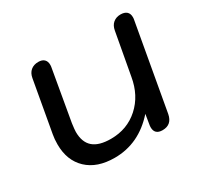

<svg xmlns="http://www.w3.org/2000/svg" viewBox="-113 -648 847 807"><g transform="rotate(-30 310.5 -245.0)"><path d="M51 -159Q51 -185 55 -206L99 -453Q103 -476 117.5 -488Q132 -500 154 -500Q173 -500 182.5 -490.5Q192 -481 192 -465Q192 -457 191 -453L148 -206Q144 -176 144 -166Q144 -116 172 -91.5Q200 -67 258 -67Q337 -67 392.5 -117Q448 -167 462 -250L499 -453Q503 -476 517.5 -488Q532 -500 553 -500Q572 -500 582.5 -491Q593 -482 593 -464Q593 -457 592 -453L518 -37Q509 10 464 10Q445 10 435.5 1Q426 -8 426 -25Q426 -33 427 -37L435 -86Q350 10 232 10Q147 10 99 -35.5Q51 -81 51 -159Z"/></g></svg>

Font: Kodchasan Medium
Style: Italic
Weight: 500
Italic angle: -10°
Version: Version 1.000; ttfautohint (v1.6)